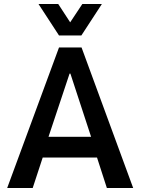

<svg xmlns="http://www.w3.org/2000/svg" viewBox="-20 -943 705 963"><path d="M16 0 276 -705H389L648 0H516L452 -198L501 -153H161L209 -198L144 0ZM329 -574 215 -232 200 -257H461L445 -232L333 -574ZM276 -765 173 -923H272L332 -831L393 -923H491L388 -765Z"/></svg>

Font: Nunito Sans 7pt Condensed
Style: Bold
Weight: 700
Width: 3
Designer: Vernon Adams
Foundry: Vernon Adams
Version: Version 3.101;gftools[0.9.27]